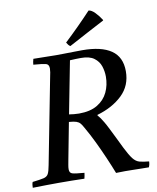

<svg xmlns="http://www.w3.org/2000/svg" viewBox="-108 -986 870 1062"><g transform="rotate(-10 327.0 -455.0)"><path d="M328 -277Q319 -294 311 -303Q303 -312 289.5 -316.5Q276 -321 249 -323L210 -119Q207 -102 204.5 -89Q202 -76 202 -65Q202 -45 217.5 -40Q233 -35 285 -31Q284 -24 282.5 -15Q281 -6 279 1Q248 0 209.5 -0.5Q171 -1 137 -1Q103 -1 66.5 -0.5Q30 0 -11 1Q-11 -6 -10 -15Q-9 -24 -6 -31Q37 -36 56.5 -40.5Q76 -45 83.5 -59.5Q91 -74 97 -107L189 -581Q193 -599 195 -611.5Q197 -624 197 -633Q197 -656 179.5 -660.5Q162 -665 110 -669Q111 -684 116 -701Q145 -701 182 -700Q219 -699 242 -699Q258 -699 288 -699.5Q318 -700 347 -700.5Q376 -701 390 -701Q497 -701 552.5 -663Q608 -625 608 -545Q608 -464 553 -411.5Q498 -359 411 -334V-331Q419 -322 426.5 -311.5Q434 -301 442 -287Q451 -272 464.5 -245Q478 -218 493 -187.5Q508 -157 521 -130Q543 -86 559 -65.5Q575 -45 595 -39.5Q615 -34 648 -31Q648 -15 641 1Q625 1 599 0.5Q573 0 548 -0.5Q523 -1 508 -1Q492 -1 482.5 -0.5Q473 0 457 0Q441 -41 420.5 -88.5Q400 -136 376.5 -185Q353 -234 328 -277ZM257 -364Q270 -362 284.5 -360.5Q299 -359 313 -359Q376 -359 416 -383Q456 -407 475 -447Q494 -487 494 -535Q494 -565 484.5 -593.5Q475 -622 449.5 -641Q424 -660 376 -660Q367 -660 348.5 -659.5Q330 -659 314 -658ZM533 -846V-843Q488 -820 435.5 -791.5Q383 -763 330 -735Q323 -739 319 -744.5Q315 -750 310 -758Q390 -833 463 -911Q479 -910 498.5 -890Q518 -870 533 -846Z"/></g></svg>

Font: Tiro Gurmukhi
Style: Italic
Weight: 400
Italic angle: -11°
Designer: Gurmukhi: John Hudson & Fiona Ross, assisted by Paul Hanslow. Latin: John Hudson with Paul Hanslow, assisted by Kaja Soj
Foundry: Tiro Typeworks Ltd.
Version: Version 1.52